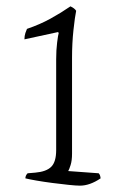

<svg xmlns="http://www.w3.org/2000/svg" viewBox="-20 -585 370 605"><path d="M232 0Q220 0 196 -2.5Q172 -5 145 -8.5Q118 -12 95 -16Q72 -20 60 -23Q60 -32 67 -39L91 -41Q126 -44 141.5 -59.5Q157 -75 157 -112V-398Q157 -427 160 -451Q163 -475 165 -481L163 -484L57 -461Q57 -472 60 -481Q63 -490 65 -494Q106 -508 139.5 -526.5Q173 -545 202 -565Q215 -559 220 -551Q216 -532 211.5 -490.5Q207 -449 207 -403V-101Q207 -79 202.5 -65Q198 -51 195 -46L291 -39Q296 -34 297 -23Q263 0 232 0Z"/></svg>

Font: Texturina 72pt Thin
Style: Regular
Weight: 100
Designer: Guillermo Torres Carreño
Foundry: Omnibus-Type
Version: Version 1.002; ttfautohint (v1.8.3)